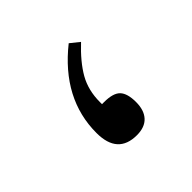

<svg xmlns="http://www.w3.org/2000/svg" viewBox="-84 -393 494 494"><g transform="rotate(-45 163.5 -146.0)"><path d="M234.4 -272Q196.8 -236.8 178 -203.9Q159.2 -170.9 159.2 -127.9V-120.6H166.5Q199.7 -120.6 212.4 -107.2Q225.1 -93.8 225.1 -62.5Q225.1 -32.7 210.2 -16.6Q195.3 -0.5 166.5 -0.5Q96.7 -0.5 96.7 -78.1Q96.7 -202.1 209.5 -292Z"/></g></svg>

Font: Shabnam Light WOL
Style: Light-WOL
Weight: 300
Foundry: DejaVu fonts team - Redesigned by Saber Rastikerdar - Based on Vazir font
Version: Version 5.0.0